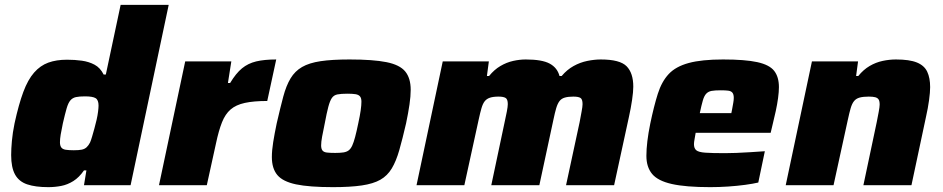

<svg xmlns="http://www.w3.org/2000/svg" viewBox="-20 -763 3883 791"><path d="M179 8Q126 8 92 -3.5Q58 -15 42 -44Q26 -73 26 -124Q26 -149 29 -182.5Q32 -216 40 -255Q57 -333 76 -384Q95 -435 120.5 -464Q146 -493 179 -505Q212 -517 256 -517Q288 -517 317 -513Q346 -509 369.5 -496.5Q393 -484 407 -456H416L477 -743H675L518 0H326L336 -61H326Q306 -32 282 -17Q258 -2 232 3Q206 8 179 8ZM284 -144Q305 -144 317 -146.5Q329 -149 337 -156.5Q345 -164 351 -176Q355 -185 359.5 -200.5Q364 -216 369 -234Q374 -252 378 -269.5Q382 -287 384 -303Q386 -319 386 -328Q386 -351 374 -358.5Q362 -366 330 -366Q307 -366 293 -363Q279 -360 270 -349.5Q261 -339 254.5 -316.5Q248 -294 239 -255Q233 -227 230 -208.5Q227 -190 227 -177Q227 -163 232.5 -155.5Q238 -148 251 -146Q264 -144 284 -144Z M635 0 743 -510H933L919 -421H928Q952 -461 977 -481.5Q1002 -502 1035.5 -510Q1069 -518 1118 -518L1081 -347Q1025 -347 988.5 -339Q952 -331 930 -312Q908 -293 894.5 -259Q881 -225 870 -173L832 0Z M1352 8Q1254 8 1199.5 -3.5Q1145 -15 1122.5 -42Q1100 -69 1100 -116Q1100 -143 1105.5 -177.5Q1111 -212 1120 -255Q1135 -320 1147 -365Q1159 -410 1177 -440Q1195 -470 1224.5 -487Q1254 -504 1301 -511Q1348 -518 1420 -518Q1517 -518 1572 -507Q1627 -496 1649.5 -468.5Q1672 -441 1672 -393Q1672 -367 1667 -332.5Q1662 -298 1653 -255Q1638 -190 1625 -144.5Q1612 -99 1594 -69Q1576 -39 1547 -22.5Q1518 -6 1470.5 1Q1423 8 1352 8ZM1361 -133Q1381 -133 1394.5 -135Q1408 -137 1416.5 -143.5Q1425 -150 1431 -163Q1437 -176 1443 -198.5Q1449 -221 1456 -255Q1463 -287 1466 -308.5Q1469 -330 1469 -344Q1469 -359 1463 -366Q1457 -373 1444.5 -375Q1432 -377 1411 -377Q1385 -377 1370 -374Q1355 -371 1347 -359Q1339 -347 1332.5 -322.5Q1326 -298 1318 -255Q1311 -222 1307 -200Q1303 -178 1303 -164Q1303 -150 1308.5 -143Q1314 -136 1327 -134.5Q1340 -133 1361 -133Z M1696 0 1804 -510H1994L1986 -450H1995Q2016 -476 2041.5 -491Q2067 -506 2094 -512Q2121 -518 2146 -518Q2213 -518 2244.5 -501Q2276 -484 2285 -450H2294Q2316 -476 2343 -491Q2370 -506 2399.5 -512Q2429 -518 2455 -518Q2534 -518 2561.5 -490Q2589 -462 2589 -406Q2589 -385 2584 -351Q2579 -317 2571 -281L2510 0H2312L2368 -260Q2372 -282 2376 -303Q2380 -324 2380 -334Q2380 -354 2371.5 -359.5Q2363 -365 2342 -365Q2321 -365 2307 -361Q2293 -357 2285 -346.5Q2277 -336 2271.5 -317.5Q2266 -299 2260 -270L2202 0H2004L2059 -260Q2064 -282 2068 -303Q2072 -324 2072 -334Q2072 -354 2063 -359.5Q2054 -365 2034 -365Q2012 -365 1998.5 -360.5Q1985 -356 1977 -346Q1969 -336 1963.5 -317Q1958 -298 1952 -270L1893 0Z M2906 8Q2805 8 2747.5 -5Q2690 -18 2666.5 -46.5Q2643 -75 2643 -121Q2643 -148 2647 -181.5Q2651 -215 2659 -254Q2674 -326 2690 -376.5Q2706 -427 2735 -458Q2764 -489 2817.5 -503.5Q2871 -518 2959 -518Q3050 -518 3100 -507Q3150 -496 3169.5 -471Q3189 -446 3189 -404Q3189 -385 3185.5 -359Q3182 -333 3176 -305.5Q3170 -278 3164 -254L3155 -216H2846Q2844 -203 2841.5 -190Q2839 -177 2839 -169Q2839 -152 2848.5 -144Q2858 -136 2885.5 -134Q2913 -132 2966 -132Q2986 -132 3013 -133Q3040 -134 3071 -136Q3102 -138 3131 -140L3104 -11Q3083 -6 3050 -1.5Q3017 3 2979.5 5.5Q2942 8 2906 8ZM2863 -297H2993L2996 -312Q2999 -329 3001 -340Q3003 -351 3003 -360Q3003 -374 2997.5 -381Q2992 -388 2980 -389.5Q2968 -391 2949 -391Q2925 -391 2911.5 -388.5Q2898 -386 2889.5 -377Q2881 -368 2875.5 -349Q2870 -330 2863 -297Z M3217 0 3325 -510H3515L3507 -450H3516Q3537 -476 3562.5 -491Q3588 -506 3616 -512Q3644 -518 3671 -518Q3727 -518 3757.5 -505.5Q3788 -493 3800 -467.5Q3812 -442 3812 -404Q3812 -383 3807.5 -350Q3803 -317 3795 -282L3735 0H3537L3592 -260Q3596 -280 3600 -301.5Q3604 -323 3604 -332Q3604 -347 3599.5 -353.5Q3595 -360 3585.5 -362.5Q3576 -365 3559 -365Q3536 -365 3521.5 -361Q3507 -357 3498.5 -346.5Q3490 -336 3484.5 -317Q3479 -298 3473 -270L3414 0Z"/></svg>

Font: Saira SemiExpanded ExtraBold
Style: Italic
Weight: 800
Width: 6
Italic angle: -12°
Designer: Hector Gatti with collaboration of the Omnibus-Type team
Foundry: Omnibus-Type
Version: Version 1.101